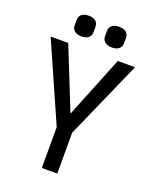

<svg xmlns="http://www.w3.org/2000/svg" viewBox="-152 -909 794 994"><g transform="rotate(20 245.5 -412.0)"><path d="M478 -655 288 -225V0H203V-225L13 -655H110L246 -315L383 -655ZM214 -781V-752Q214 -732 200.5 -721Q187 -710 162 -710Q138 -710 124 -721.5Q110 -733 110 -752V-781Q110 -802 124 -813Q138 -824 162 -824Q187 -824 200.5 -813Q214 -802 214 -781ZM382 -781V-752Q382 -732 368 -721Q354 -710 329 -710Q306 -710 291.5 -721.5Q277 -733 277 -752V-781Q277 -802 291 -813Q305 -824 329 -824Q355 -824 368.5 -813Q382 -802 382 -781Z"/></g></svg>

Font: Ropa Sans
Style: Regular
Weight: 400
Designer: Botio Nikoltchev
Foundry: Botio Nikoltchev
Version: Version 1.100